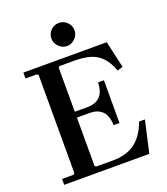

<svg xmlns="http://www.w3.org/2000/svg" viewBox="-155 -970 934 1077"><g transform="rotate(-20 312.5 -432.0)"><path d="M557 -190H592L549 0H41V-35H109L117 -42V-628L109 -635H41V-670H539L575 -510L542 -500Q523 -553 495 -582Q467 -611 428 -623Q389 -635 335 -635H244L237 -628V-338L192 -365H316Q359 -365 386.5 -390.5Q414 -416 416 -475H451V-220H416Q414 -279 386.5 -304.5Q359 -330 316 -330H192L237 -358V-42L244 -35H345Q425 -35 477 -73Q529 -111 557 -190ZM323 -726Q295 -726 274.5 -747Q254 -768 254 -795Q254 -824 274.5 -844Q295 -864 323 -864Q351 -864 371.5 -844Q392 -824 392 -795Q392 -768 371.5 -747Q351 -726 323 -726Z"/></g></svg>

Font: Brygada 1918 SemiBold
Style: Regular
Weight: 600
Designer: Mateusz Machalski | Borys Kosmynka | Przemek Hoffer
Foundry: NIEPODLEGLA 2018
Version: Version 3.006